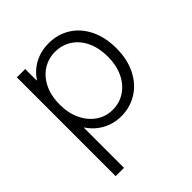

<svg xmlns="http://www.w3.org/2000/svg" viewBox="-200 -653 989 989"><g transform="rotate(-45 294.5 -158.5)"><path d="M74.2 -514.6H134.8V-431.6H137.2Q167 -476.1 212.6 -499.8Q258.3 -523.4 313.5 -523.4Q378.9 -523.4 431.2 -491.2Q483.4 -459 513.2 -398.7Q543 -338.4 543 -257.8Q543 -178.2 512.9 -117.9Q482.9 -57.6 430.7 -24.9Q378.4 7.8 313.5 7.8Q258.8 7.8 212.9 -16.8Q167 -41.5 136.7 -86.9H134.8V205.1H74.2ZM481.4 -257.8Q481.4 -320.8 459.2 -368.7Q437 -416.5 397 -442.6Q356.9 -468.8 305.7 -468.8Q257.8 -468.8 218 -443.8Q178.2 -418.9 154.5 -371.3Q130.9 -323.7 130.9 -257.8Q130.9 -198.2 153.3 -150.1Q175.8 -102.1 215.6 -74.5Q255.4 -46.9 305.7 -46.9Q356 -46.9 396.2 -73.7Q436.5 -100.6 459 -148.7Q481.4 -196.8 481.4 -257.8Z"/></g></svg>

Font: Reddit Sans Fudge Light
Style: Regular
Weight: 300
Designer: Stephen Hutchings
Foundry: Reddit
Version: Version 1.013